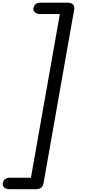

<svg xmlns="http://www.w3.org/2000/svg" viewBox="-31 -1198 650 1397"><path d="M39.5 178.5Q13 178.5 -0.2 166.2Q-13.5 154 -11 136Q-9 119 4.5 107Q18 95 39.5 95H194L404.5 -1095.5H263.5Q240 -1095.5 225 -1107.2Q210 -1119 212 -1137Q215 -1155.5 227 -1167Q239 -1178.5 263.5 -1178.5H461Q487.5 -1178.5 500.2 -1165.2Q513 -1152 509 -1130L286 134Q282 156 268.8 167.2Q255.5 178.5 229 178.5Z"/></svg>

Font: Edu AU VIC WA NT Pre Medium
Style: Regular
Weight: 500
Designer: Tina and Corey Anderson, Eben Sorkin, Mirko Velimirovic
Foundry: Google for Education
Version: Version 1.001